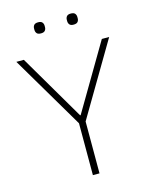

<svg xmlns="http://www.w3.org/2000/svg" viewBox="-128 -956 813 1037"><g transform="rotate(-15 278.5 -437.0)"><path d="M260 0V-290L19 -698H61L277 -330H280L497 -698H538L297 -290V0ZM188 -812Q171 -812 164.5 -820Q158 -828 158 -839V-847Q158 -858 164.5 -866Q171 -874 188 -874Q204 -874 210.5 -866Q217 -858 217 -847V-839Q217 -828 210.5 -820Q204 -812 188 -812ZM370 -812Q354 -812 347.5 -820Q341 -828 341 -839V-847Q341 -858 347.5 -866Q354 -874 370 -874Q387 -874 393.5 -866Q400 -858 400 -847V-839Q400 -828 393.5 -820Q387 -812 370 -812Z"/></g></svg>

Font: IBM Plex Sans ExtLt
Style: Regular
Weight: 200
Designer: Mike Abbink, Paul van der Laan, Pieter van Rosmalen
Foundry: Bold Monday
Version: Version 3.005